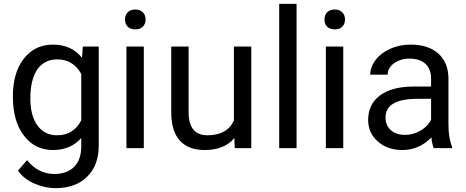

<svg xmlns="http://www.w3.org/2000/svg" viewBox="-20 -770 2424 998"><path d="M46.9 -268.6C46.9 -182.6 65.9 -114.7 104.5 -64.9C142.6 -15.1 192.4 9.8 254.4 9.8C316.9 9.8 366.2 -11.2 402.3 -52.7V-7.3C402.3 82.5 350.6 134.3 262.7 134.3C206.5 134.3 159.2 110.4 120.6 62.5L73.7 116.7C92.8 145 120.6 167.5 157.2 183.6C193.8 199.7 231 208 269 208C337.4 208 392.1 188.5 432.6 148.9C473.1 109.4 493.2 55.7 493.2 -12.7V-528.3H410.6L406.2 -469.7C370.1 -515.1 319.8 -538.1 255.4 -538.1C192.4 -538.1 142.1 -513.7 104 -465.3C65.9 -416.5 46.9 -351.1 46.9 -268.6ZM137.7 -258.3C137.7 -392.6 189.9 -461.4 277.8 -461.4C333 -461.4 374.5 -436 402.3 -385.7V-144.5C375.5 -92.8 334 -66.9 276.9 -66.9C232.9 -66.9 198.7 -84 174.3 -118.2C149.9 -151.9 137.7 -198.7 137.7 -258.3Z M727.5 -528.3H637.2V0H727.5ZM629.9 -668.5C629.9 -639.2 647.9 -617.2 683.1 -617.2C718.3 -617.2 736.8 -639.2 736.8 -668.5C736.8 -697.8 718.3 -720.7 683.1 -720.7C647.9 -720.7 629.9 -697.8 629.9 -668.5Z M1200.2 0H1286.1V-528.3H1195.8V-144C1172.9 -92.8 1127 -66.9 1058.1 -66.9C993.2 -66.9 960.4 -106.9 960.4 -187V-528.3H870.1V-184.6C870.6 -56.2 930.7 9.8 1043.5 9.8C1111.3 9.8 1163.1 -10.7 1198.2 -52.2Z M1521.5 -750H1431.2V0H1521.5Z M1764.2 -528.3H1673.8V0H1764.2ZM1666.5 -668.5C1666.5 -639.2 1684.6 -617.2 1719.7 -617.2C1754.9 -617.2 1773.4 -639.2 1773.4 -668.5C1773.4 -697.8 1754.9 -720.7 1719.7 -720.7C1684.6 -720.7 1666.5 -697.8 1666.5 -668.5Z M2329.6 0V-7.8C2317.4 -36.6 2311 -75.2 2311 -123.5V-366.7C2309.6 -419.9 2292 -461.9 2257.3 -492.7C2222.7 -522.9 2175.3 -538.1 2114.3 -538.1C2075.7 -538.1 2040.5 -530.8 2008.8 -516.6C1976.6 -502.4 1951.2 -482.9 1932.6 -458.5C1913.6 -433.6 1904.3 -408.2 1904.3 -381.8H1995.1C1995.1 -404.8 2005.9 -424.8 2027.8 -440.9C2049.8 -457 2076.7 -465.3 2108.9 -465.3C2182.6 -465.3 2220.7 -424.8 2220.7 -361.8V-320.3H2132.8C2057.1 -320.3 1998 -305.2 1956.5 -274.9C1914.6 -244.1 1893.6 -201.7 1893.6 -146.5C1893.6 -101.1 1910.2 -64 1943.8 -34.7C1977.1 -4.9 2019.5 9.8 2071.8 9.8C2129.9 9.8 2180.2 -12.2 2222.2 -55.7C2225.6 -28.8 2229.5 -10.3 2234.9 0ZM2085 -68.8C2025.9 -68.8 1983.9 -102.5 1983.9 -159.2C1983.9 -224.1 2039.1 -256.3 2149.9 -256.3H2220.7V-147.9C2209.5 -124.5 2190.9 -105.5 2165.5 -90.8C2140.1 -76.2 2113.3 -68.8 2085 -68.8Z"/></svg>

Font: Shabnam
Style: Regular
Weight: 400
Foundry: DejaVu fonts team - Redesigned by Saber Rastikerdar - Based on Vazir font
Version: Version 5.0.1